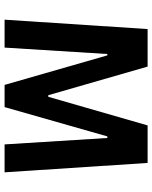

<svg xmlns="http://www.w3.org/2000/svg" viewBox="67 -732 665 839"><g transform="rotate(90 399.5 -312.5)"><path d="M66 0 107 -625H271L396 -191H403L528 -625H692L733 0H611L583 -449H576L448 0H351L222 -449H216L188 0Z"/></g></svg>

Font: Changa Medium
Style: Regular
Weight: 500
Designer: Eduardo Rodriguez Tunni
Foundry: Eduardo Rodriguez Tunni
Version: Version 3.003